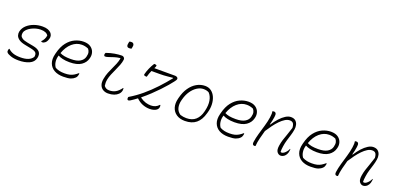

<svg xmlns="http://www.w3.org/2000/svg" viewBox="5 -1681 5391 2626"><g transform="rotate(20 2700.0 -367.5)"><path d="M393 -539Q437 -539 466 -528.5Q495 -518 513 -501Q530 -484 536.5 -461Q543 -438 535 -413L533 -407Q520 -367 499 -350.5Q478 -334 464 -334Q452 -334 442 -339V-345Q460 -362 474 -387.5Q488 -413 492 -444Q466 -490 381 -490Q348 -490 313 -480.5Q278 -471 246 -454Q214 -437 191.5 -414.5Q169 -392 163 -366Q158 -344 163 -324Q168 -304 192.5 -287.5Q217 -271 271 -261L356 -245Q429 -232 456.5 -198Q484 -164 470 -108Q455 -47 391 -18.5Q327 10 237 10Q170 10 122.5 -6.5Q75 -23 62 -40Q55 -49 54.5 -59.5Q54 -70 57 -81Q60 -90 64 -96H70Q96 -69 138.5 -53.5Q181 -38 248 -38Q382 -38 426 -110Q434 -152 415 -172Q396 -192 334 -204L249 -221Q189 -233 157 -256.5Q125 -280 116 -309Q107 -338 114 -368Q127 -420 168 -458Q209 -496 268.5 -517.5Q328 -539 393 -539Z M991 -536Q1055 -536 1093 -509.5Q1131 -483 1144.5 -442.5Q1158 -402 1147 -359L1145 -351Q1129 -286 1070 -245.5Q1011 -205 901 -205Q844 -205 800 -215.5Q756 -226 736 -239H731L729 -231Q716 -185 723 -141.5Q730 -98 753 -69Q784 -53 815.5 -46Q847 -39 889 -39Q933 -39 964 -46.5Q995 -54 1021 -69.5Q1047 -85 1075 -109H1081Q1082 -102 1081.5 -96.5Q1081 -91 1079 -83Q1076 -70 1071 -59.5Q1066 -49 1055 -38Q1032 -15 996 -2.5Q960 10 888 10Q809 10 755.5 -20.5Q702 -51 681 -108Q660 -165 680 -243L684 -259Q709 -358 757 -419Q805 -480 866.5 -508Q928 -536 991 -536ZM981 -488Q904 -488 841 -433Q778 -378 744 -281Q772 -266 809.5 -259Q847 -252 903 -252Q989 -252 1036 -280Q1083 -308 1095 -355Q1106 -396 1099.5 -423Q1093 -450 1076 -468Q1052 -478 1029.5 -483Q1007 -488 981 -488Z M1324 -495Q1387 -517 1444 -526.5Q1501 -536 1547 -536Q1564 -536 1577 -523Q1590 -510 1588 -492Q1583 -452 1566.5 -409.5Q1550 -367 1530 -324.5Q1510 -282 1493 -240.5Q1476 -199 1468 -160Q1463 -132 1463 -110.5Q1463 -89 1467 -66Q1481 -48 1499 -38.5Q1517 -29 1545 -29Q1595 -29 1635 -51.5Q1675 -74 1712 -125H1718Q1721 -103 1718 -88Q1712 -58 1688 -34Q1665 -11 1628 2.5Q1591 16 1541 16Q1500 16 1468 -3Q1436 -22 1421.5 -60Q1407 -98 1418 -154Q1428 -206 1445 -248.5Q1462 -291 1480.5 -329.5Q1499 -368 1515 -407Q1531 -446 1540 -491L1534 -496Q1490 -491 1451.5 -478.5Q1413 -466 1383 -455.5Q1353 -445 1333 -445Q1322 -445 1317.5 -454.5Q1313 -464 1316 -477Q1318 -487 1324 -495ZM1576 -751Q1588 -755 1606 -755Q1630 -755 1639 -737Q1648 -719 1641 -692L1635 -668Q1623 -665 1604 -665Q1555 -665 1571 -731Z M1999 -580H2009Q2021 -580 2030.5 -575.5Q2040 -571 2035 -557Q2034 -553 2030 -545Q2026 -537 2021 -526H2325Q2342 -526 2355.5 -515.5Q2369 -505 2365 -489L2364 -485Q2362 -477 2341.5 -449.5Q2321 -422 2285.5 -380.5Q2250 -339 2203.5 -290Q2157 -241 2102.5 -189.5Q2048 -138 1990 -91V-84Q2034 -53 2073 -41.5Q2112 -30 2149 -30Q2220 -30 2265 -81H2271Q2276 -67 2273 -47Q2270 -25 2248 -7Q2235 3 2210 11.5Q2185 20 2150 20Q2096 20 2046 0.5Q1996 -19 1952 -62Q1908 -28 1867 -2Q1849 10 1835 10Q1825 10 1820.5 -2Q1816 -14 1820 -30L1821 -34Q1916 -90 2002.5 -163Q2089 -236 2166 -318.5Q2243 -401 2309 -484L2306 -489Q2263 -485 2232.5 -482Q2202 -479 2175 -477.5Q2148 -476 2113 -476H1997Q1987 -455 1978.5 -431Q1970 -407 1963 -380H1953Q1937 -380 1927 -385Q1917 -390 1921 -403Q1932 -447 1952.5 -493.5Q1973 -540 1999 -580Z M2759 -536Q2812 -536 2849 -508Q2886 -480 2906.5 -433.5Q2927 -387 2929.5 -329.5Q2932 -272 2915 -212L2910 -194Q2882 -91 2820.5 -40.5Q2759 10 2658 10Q2583 10 2534 -23.5Q2485 -57 2467.5 -114Q2450 -171 2468 -243L2472 -259Q2494 -347 2536.5 -408.5Q2579 -470 2636.5 -503Q2694 -536 2759 -536ZM2753 -488Q2706 -488 2660 -459Q2614 -430 2578.5 -378.5Q2543 -327 2524 -257L2519 -238Q2504 -180 2516 -129.5Q2528 -79 2575 -47Q2597 -40 2619.5 -36.5Q2642 -33 2664 -33Q2749 -33 2799 -78.5Q2849 -124 2868 -202L2872 -218Q2892 -300 2881 -365Q2870 -430 2831 -470Q2798 -488 2753 -488Z M3391 -536Q3455 -536 3493 -509.5Q3531 -483 3544.5 -442.5Q3558 -402 3547 -359L3545 -351Q3529 -286 3470 -245.5Q3411 -205 3301 -205Q3244 -205 3200 -215.5Q3156 -226 3136 -239H3131L3129 -231Q3116 -185 3123 -141.5Q3130 -98 3153 -69Q3184 -53 3215.5 -46Q3247 -39 3289 -39Q3333 -39 3364 -46.5Q3395 -54 3421 -69.5Q3447 -85 3475 -109H3481Q3482 -102 3481.5 -96.5Q3481 -91 3479 -83Q3476 -70 3471 -59.5Q3466 -49 3455 -38Q3432 -15 3396 -2.5Q3360 10 3288 10Q3209 10 3155.5 -20.5Q3102 -51 3081 -108Q3060 -165 3080 -243L3084 -259Q3109 -358 3157 -419Q3205 -480 3266.5 -508Q3328 -536 3391 -536ZM3381 -488Q3304 -488 3241 -433Q3178 -378 3144 -281Q3172 -266 3209.5 -259Q3247 -252 3303 -252Q3389 -252 3436 -280Q3483 -308 3495 -355Q3506 -396 3499.5 -423Q3493 -450 3476 -468Q3452 -478 3429.5 -483Q3407 -488 3381 -488Z M3740 -526Q3749 -529 3761 -529Q3782 -529 3790.5 -513Q3799 -497 3793 -459Q3789 -430 3782.5 -401.5Q3776 -373 3768 -344H3775Q3810 -399 3849.5 -442.5Q3889 -486 3929.5 -511.5Q3970 -537 4007 -537Q4051 -537 4075 -515.5Q4099 -494 4107 -461Q4115 -428 4109 -393Q4102 -348 4088.5 -305Q4075 -262 4061.5 -217.5Q4048 -173 4041 -123Q4037 -98 4035.5 -77.5Q4034 -57 4035 -40Q4042 -36 4052 -36Q4067 -36 4085 -49Q4103 -62 4119 -82.5Q4135 -103 4142 -123H4148Q4148 -111 4146.5 -98.5Q4145 -86 4140 -67Q4132 -39 4110 -17Q4100 -7 4084 0.5Q4068 8 4051 8Q4022 8 3999.5 -20.5Q3977 -49 3987 -115Q3994 -161 4007 -202.5Q4020 -244 4038 -292Q4056 -340 4075 -404Q4073 -448 4057.5 -468.5Q4042 -489 4007 -489Q3974 -489 3939 -467.5Q3904 -446 3868.5 -409.5Q3833 -373 3799.5 -327.5Q3766 -282 3736 -235Q3719 -174 3704 -115Q3689 -56 3685 2Q3678 5 3670 5Q3635 5 3641 -41Q3649 -99 3668.5 -167Q3688 -235 3708.5 -304Q3729 -373 3738 -435Q3743 -471 3743 -489.5Q3743 -508 3740 -526Z M4591 -536Q4655 -536 4693 -509.5Q4731 -483 4744.5 -442.5Q4758 -402 4747 -359L4745 -351Q4729 -286 4670 -245.5Q4611 -205 4501 -205Q4444 -205 4400 -215.5Q4356 -226 4336 -239H4331L4329 -231Q4316 -185 4323 -141.5Q4330 -98 4353 -69Q4384 -53 4415.5 -46Q4447 -39 4489 -39Q4533 -39 4564 -46.5Q4595 -54 4621 -69.5Q4647 -85 4675 -109H4681Q4682 -102 4681.5 -96.5Q4681 -91 4679 -83Q4676 -70 4671 -59.5Q4666 -49 4655 -38Q4632 -15 4596 -2.5Q4560 10 4488 10Q4409 10 4355.5 -20.5Q4302 -51 4281 -108Q4260 -165 4280 -243L4284 -259Q4309 -358 4357 -419Q4405 -480 4466.5 -508Q4528 -536 4591 -536ZM4581 -488Q4504 -488 4441 -433Q4378 -378 4344 -281Q4372 -266 4409.5 -259Q4447 -252 4503 -252Q4589 -252 4636 -280Q4683 -308 4695 -355Q4706 -396 4699.5 -423Q4693 -450 4676 -468Q4652 -478 4629.5 -483Q4607 -488 4581 -488Z M4940 -526Q4949 -529 4961 -529Q4982 -529 4990.5 -513Q4999 -497 4993 -459Q4989 -430 4982.5 -401.5Q4976 -373 4968 -344H4975Q5010 -399 5049.5 -442.5Q5089 -486 5129.5 -511.5Q5170 -537 5207 -537Q5251 -537 5275 -515.5Q5299 -494 5307 -461Q5315 -428 5309 -393Q5302 -348 5288.5 -305Q5275 -262 5261.5 -217.5Q5248 -173 5241 -123Q5237 -98 5235.5 -77.5Q5234 -57 5235 -40Q5242 -36 5252 -36Q5267 -36 5285 -49Q5303 -62 5319 -82.5Q5335 -103 5342 -123H5348Q5348 -111 5346.5 -98.5Q5345 -86 5340 -67Q5332 -39 5310 -17Q5300 -7 5284 0.5Q5268 8 5251 8Q5222 8 5199.5 -20.5Q5177 -49 5187 -115Q5194 -161 5207 -202.5Q5220 -244 5238 -292Q5256 -340 5275 -404Q5273 -448 5257.5 -468.5Q5242 -489 5207 -489Q5174 -489 5139 -467.5Q5104 -446 5068.5 -409.5Q5033 -373 4999.5 -327.5Q4966 -282 4936 -235Q4919 -174 4904 -115Q4889 -56 4885 2Q4878 5 4870 5Q4835 5 4841 -41Q4849 -99 4868.5 -167Q4888 -235 4908.5 -304Q4929 -373 4938 -435Q4943 -471 4943 -489.5Q4943 -508 4940 -526Z"/></g></svg>

Font: Recursive Mn Csl St Lt
Style: Italic
Weight: 300
Italic angle: -15°
Monospace: yes
Version: Version 1.079;hotconv 1.0.112;makeotfexe 2.5.65598; ttfautoh